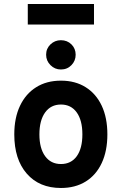

<svg xmlns="http://www.w3.org/2000/svg" viewBox="-20 -925 606 957"><path d="M283.8 12Q175.8 12 113.5 -59.5Q51.2 -130.9 51.2 -255Q51.2 -337.2 79.6 -397.4Q108 -457.5 160.2 -490.2Q212.5 -523 283.8 -523Q355 -523 406.9 -490.4Q458.9 -457.9 487.1 -397.9Q515.2 -337.9 515.2 -255.4Q515.2 -172.6 487.2 -112.7Q459.3 -52.7 407.4 -20.4Q355.4 12 283.8 12ZM283.8 -107.4Q334.5 -107.4 362.6 -146.4Q390.6 -185.3 390.6 -255.4Q390.6 -325.7 362.2 -364.9Q333.9 -404 283.8 -404Q233.5 -404 204.9 -364.5Q176.4 -325 176.4 -255Q176.4 -185.8 204.9 -146.6Q233.5 -107.4 283.8 -107.4ZM283.5 -578.6Q253.3 -578.6 231.6 -600.3Q209.9 -622 209.9 -652.2Q209.9 -682.9 231.6 -703.8Q253.3 -724.6 283.5 -724.6Q315.1 -724.6 336.1 -703.8Q357.1 -682.9 357.1 -652.2Q357.1 -622 336.1 -600.3Q315.1 -578.6 283.5 -578.6ZM118.5 -802.8V-905H448.5V-802.8Z"/></svg>

Font: Overpass
Style: Regular
Weight: 400
Designer: Delve Withrington, Dave Bailey, Thomas Jockin
Foundry: Delve Fonts LLC
Version: Version 4.000